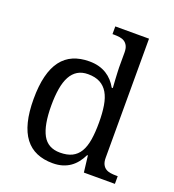

<svg xmlns="http://www.w3.org/2000/svg" viewBox="-139 -867 892 985"><g transform="rotate(20 307.0 -375.0)"><path d="M505.9 -109.9Q505.9 -87.9 512.5 -74.5Q519 -61 530.3 -53.7Q541.5 -46.4 556.4 -44.2Q571.3 -42 587.9 -42H596.2V0H426.8L416 -89.8H412.1Q400.9 -66.9 386.5 -48.6Q372.1 -30.3 353.5 -17.3Q335 -4.4 311.5 2.7Q288.1 9.8 258.8 9.8Q209.5 9.8 171.4 -6.6Q133.3 -22.9 107.4 -56.9Q81.5 -90.8 68.4 -143.1Q55.2 -195.3 55.2 -267.1Q55.2 -339.4 68.4 -392.1Q81.5 -444.8 107.4 -479Q133.3 -513.2 171.4 -529.5Q209.5 -545.9 258.8 -545.9Q287.6 -545.9 311 -539.6Q334.5 -533.2 353.3 -521.5Q372.1 -509.8 386.7 -493.7Q401.4 -477.5 412.1 -458H418Q416.5 -482.4 415 -503.9Q414.1 -522.5 413.1 -540.8Q412.1 -559.1 412.1 -567.9V-649.9Q412.1 -671.9 405.5 -685.3Q398.9 -698.7 387.7 -706.1Q376.5 -713.4 361.6 -715.6Q346.7 -717.8 330.1 -717.8H321.8V-759.8H505.9ZM275.9 -54.2Q314.9 -54.2 341.1 -67.1Q367.2 -80.1 383.1 -106.4Q398.9 -132.8 405.5 -172.9Q412.1 -212.9 412.1 -267.1Q412.1 -319.3 405.5 -359.4Q398.9 -399.4 383.1 -426.5Q367.2 -453.6 340.8 -467.8Q314.5 -481.9 274.9 -481.9Q242.2 -481.9 218.8 -467.8Q195.3 -453.6 180.4 -426.3Q165.5 -398.9 158.7 -358.6Q151.9 -318.4 151.9 -266.1Q151.9 -159.7 180.7 -106.9Q209.5 -54.2 275.9 -54.2Z"/></g></svg>

Font: Noto Serif
Style: Regular
Weight: 400
Designer: Monotype Design team
Foundry: Monotype Imaging Inc.
Version: Version 1.02